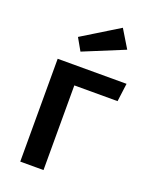

<svg xmlns="http://www.w3.org/2000/svg" viewBox="-154 -912 775 993"><g transform="rotate(20 233.5 -416.0)"><path d="M463 -566 450 -466H212V0H84V-566ZM144 -708 346 -832 406 -733 182 -641Z"/></g></svg>

Font: Qnwhxotralxmqkhsjrfbfhwcoqn
Style: Regular
Weight: 500
Designer: Carrois Corporate & Edenspiekermann
Foundry: Carrois Corporate GbR & Edenspiekermann AG
Version: Version 2.001